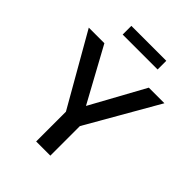

<svg xmlns="http://www.w3.org/2000/svg" viewBox="-250 -1028 1158 1158"><g transform="rotate(45 329.0 -449.5)"><path d="M140 -710 329 -364 519 -710H652L389 -252V0H268V-254L7 -710ZM181 -825V-899H479V-825Z"/></g></svg>

Font: Rising Sun SemiBold
Style: Regular
Weight: 600
Designer: Matt McInerney, Pablo Impallari, Rodrigo Fuenzalida (Raleway font), Stephen Hutchings (Greek), Cristiano Sobral (main ch
Foundry: The Rising Sun Project Authors
Version: Version 4.327; ttfautohint (v1.8.4.7-5d5b-dirty)